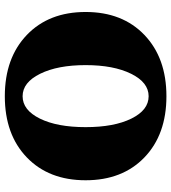

<svg xmlns="http://www.w3.org/2000/svg" viewBox="22 -704 694 777"><g transform="rotate(-90 368.5 -315.0)"><path d="M616 -77Q523 12 368 12Q213 12 120.5 -77Q28 -166 28 -315Q28 -464 120.5 -553Q213 -642 368 -642Q523 -642 616 -553Q709 -464 709 -315Q709 -166 616 -77ZM277.5 -130Q312 -60 368 -60Q424 -60 459 -131Q494 -202 494 -315Q494 -428 459 -499Q424 -570 368 -570Q312 -570 277.5 -500Q243 -430 243 -315Q243 -200 277.5 -130Z"/></g></svg>

Font: Arapey Black
Style: Regular
Weight: 900
Designer: Eduardo Rodriguez Tunni
Foundry: Eduardo Rodriguez Tunni
Version: Version 4.000